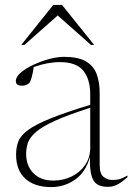

<svg xmlns="http://www.w3.org/2000/svg" viewBox="-20 -752 539 782"><path d="M419 9Q394 9 377.2 -0.5Q360.5 -10 352.8 -36.5Q345 -63 346.5 -113Q329 -50.5 285.5 -20.2Q242 10 188.5 10Q121.5 10 83.5 -24Q45.5 -58 45.5 -122.5Q45.5 -152.5 55 -176.5Q64.5 -200.5 94.8 -222.8Q125 -245 185.5 -269.5Q246 -294 347.5 -325V-367.5Q347.5 -429 319.2 -464Q291 -499 224 -499Q173.5 -499 117.5 -479Q114 -455 109.2 -437.8Q104.5 -420.5 100 -415Q89.5 -403 69 -403Q44.5 -403 44.5 -422Q44.5 -439 65 -456.5Q85.5 -474 116.8 -488.5Q148 -503 181.2 -511.8Q214.5 -520.5 240.5 -520.5Q298 -520.5 329.5 -502.2Q361 -484 373.5 -450.8Q386 -417.5 386 -372.5V-80Q386 -44 401.8 -31.5Q417.5 -19 437.5 -19Q454.5 -19 466.5 -22.2Q478.5 -25.5 499 -37V-30Q480 -13 461.2 -2Q442.5 9 419 9ZM86.5 -125.5Q86.5 -76.5 116.2 -46.5Q146 -16.5 197 -16.5Q237 -16.5 271.2 -33Q305.5 -49.5 326.5 -79.8Q347.5 -110 347.5 -150.5V-313Q258 -284.5 205.5 -260.8Q153 -237 127.5 -215.2Q102 -193.5 94.2 -171.8Q86.5 -150 86.5 -125.5ZM66.5 -569 197 -732H232.5L363.5 -569H350.5L215 -689L79.5 -569Z"/></svg>

Font: Newsreader 72pt ExtraLight
Style: Regular
Weight: 275
Designer: Hugues Gentile
Foundry: Production Type
Version: Version 1.003; ttfautohint (v1.8.3)